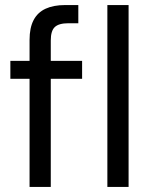

<svg xmlns="http://www.w3.org/2000/svg" viewBox="-20 -740 598 760"><path d="M97 0V-582Q97 -630 113 -660.5Q129 -691 160.5 -705.5Q192 -720 238 -720H290V-648H251Q213 -648 197 -633Q181 -618 181 -580V0ZM21 -428V-499H305V-428ZM405 0V-720H489V0Z"/></svg>

Font: DM Sans 20pt
Style: Regular
Weight: 400
Version: Version 4.004;gftools[0.9.30]